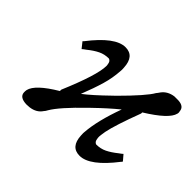

<svg xmlns="http://www.w3.org/2000/svg" viewBox="-100 -566 740 740"><g transform="rotate(45 270.5 -196.0)"><path d="M84 -308.1 87.9 -312Q162.6 -409.2 217.8 -409.2Q266.1 -409.2 269 -349.1Q269 -347.7 269.3 -344.2Q269.5 -340.8 269.5 -337.4Q269.5 -334 269 -331.1Q266.6 -290.5 255.1 -251.5Q243.7 -212.4 223.1 -160.2Q257.3 -186 314.9 -242.2L324.2 -251Q407.7 -334.5 425.8 -367.2Q427.7 -369.1 429.4 -371.6Q431.2 -374 433.1 -376.7Q435.1 -379.4 436 -380.9Q453.1 -403.8 484.9 -408.2H505.9Q538.6 -406.7 540 -381.8Q541 -379.9 541 -376Q541 -371.1 540 -369.1Q531.7 -333 440.9 -276.9V-271Q401.9 -167.5 393.1 -123Q389.2 -98.6 389.2 -94.2Q389.2 -85.9 390.1 -83Q391.6 -67.4 402.8 -64Q426.3 -64 445.8 -73.5Q465.3 -83 487.8 -101.1Q489.7 -103 497.1 -107.9L502.9 -112.8L520 -92.8L522 -88.9Q521 -88.4 520 -86.9Q519 -85.4 518.1 -85Q443.4 12.2 388.2 12.2Q339.8 12.2 336.9 -46.9Q336.9 -48.8 336.7 -52.5Q336.4 -56.2 336.4 -59.6Q336.4 -63 336.9 -65.9Q341.8 -132.8 377 -229Q336.9 -196.3 290 -150.9L280.8 -142.1Q201.2 -64.9 178.2 -25.9Q173.8 -17.1 168.9 -12.2Q153.3 11.7 120.1 16.1Q117.7 16.1 111.8 16.6Q106 17.1 103 17.1Q65.4 15.6 64 -8.8V-16.1Q64 -17.1 64.5 -19.5Q64.9 -22 64.9 -22.9Q73.7 -60.5 158.2 -110.8V-118.2Q216.8 -256.3 216.8 -306.2Q216.8 -312 215.8 -314Q214.4 -329.6 203.1 -333Q179.7 -333 160.2 -323.5Q140.6 -314 118.2 -295.9Q116.2 -293.9 108.9 -289.1L103 -284.2Z"/></g></svg>

Font: Common Serif Medium
Style: Italic
Weight: 500
Italic angle: -12°
Designer: Philipp H. Poll, Khaled Hosny
Foundry: Stefan Peev, Context Ltd.
Version: Version 1.026